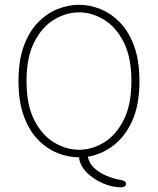

<svg xmlns="http://www.w3.org/2000/svg" viewBox="-20 -645 659 800"><path d="M483 135.5Q448 135.5 409 118.8Q370 102 341.5 73.8Q313 45.5 309.5 10.5Q264 10.5 219.2 -7.5Q174.5 -25.5 137.8 -63.5Q101 -101.5 79 -162Q57 -222.5 57 -307.5Q57 -392.5 79 -452.8Q101 -513 137.8 -551Q174.5 -589 219.2 -607Q264 -625 309.5 -625Q354.5 -625 399 -607Q443.5 -589 480.2 -551Q517 -513 539 -452.8Q561 -392.5 561 -307.5Q561 -205.5 529.8 -138.8Q498.5 -72 449.2 -36.2Q400 -0.5 345.5 8Q352.5 37.5 375 57.2Q397.5 77 425.5 88.2Q453.5 99.5 476.5 103.5Q493.5 106 499.2 110.2Q505 114.5 505 120.5Q505 129.5 498.2 132.5Q491.5 135.5 483 135.5ZM90.5 -307.5Q90.5 -208 122.8 -144.8Q155 -81.5 205.5 -51.2Q256 -21 309.5 -21Q363 -21 413 -51.2Q463 -81.5 495.2 -144.8Q527.5 -208 527.5 -307.5Q527.5 -406.5 495.2 -469.8Q463 -533 413 -563.2Q363 -593.5 309.5 -593.5Q256 -593.5 205.5 -563.2Q155 -533 122.8 -469.8Q90.5 -406.5 90.5 -307.5Z"/></svg>

Font: Sono ExtraLight
Style: Regular
Weight: 200
Designer: Tyler Finck
Foundry: Tyler Finck
Version: Version 2.112